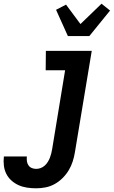

<svg xmlns="http://www.w3.org/2000/svg" viewBox="-90 -795 616 1038"><path d="M106 223Q81 223 57 219.5Q33 216 11.5 206.5Q-10 197 -27.5 181.5Q-45 166 -55.5 145.5Q-66 125 -69 100.5Q-72 76 -69 51H55Q54 64 55.5 76.5Q57 89 64 99Q71 109 82 113.5Q93 118 106 118Q118 118 130 113.5Q142 109 151.5 100.5Q161 92 168 81Q175 70 179.5 58.5Q184 47 187 35Q190 23 192 11L262 -415H157L158 -520H406L315 28Q311 53 303 78Q295 103 281.5 125.5Q268 148 248.5 167.5Q229 187 205.5 200Q182 213 156.5 218Q131 223 106 223ZM277 -600 213 -742 267 -770 345 -665 459 -775 505 -738 393 -600Z"/></svg>

Font: Iosevka Curly Slab Extrabold
Style: Italic
Weight: 800
Italic angle: -9°
Monospace: yes
Designer: Belleve Invis
Foundry: Belleve Invis
Version: Version 22.1.2; ttfautohint (v1.8.4)